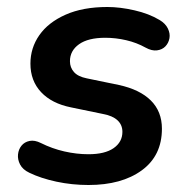

<svg xmlns="http://www.w3.org/2000/svg" viewBox="-20 -519 542 549"><path d="M233 10Q186 10 141.5 0.5Q97 -9 64 -25Q45 -34 37.5 -48.5Q30 -63 31.5 -77.5Q33 -92 41.5 -102.5Q50 -113 64.5 -116Q79 -119 97 -110Q129 -94 164 -86Q199 -78 233 -78Q280 -78 305 -95.5Q330 -113 330 -142Q330 -162 316 -175Q302 -188 275 -193L183 -212Q128 -223 97.5 -255.5Q67 -288 67 -337Q67 -382 92.5 -418.5Q118 -455 167.5 -477Q217 -499 287 -499Q323 -499 364.5 -489.5Q406 -480 436 -462Q453 -452 460 -437.5Q467 -423 464.5 -409.5Q462 -396 453 -386.5Q444 -377 429 -375Q414 -373 396 -383Q371 -397 341 -404Q311 -411 281 -411Q232 -411 206 -392.5Q180 -374 180 -344Q180 -326 191.5 -313Q203 -300 228 -295L320 -276Q380 -263 411.5 -231.5Q443 -200 443 -151Q443 -74 385.5 -32Q328 10 233 10Z"/></svg>

Font: Nunito Variable Extra Light
Style: Italic
Weight: 200
Italic angle: -9°
Designer: Vernon Adams
Foundry: Vernon Adams
Version: Version 3.602